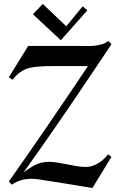

<svg xmlns="http://www.w3.org/2000/svg" viewBox="-20 -933 606 973"><path d="M544.9 -709Q503.4 -647 466.6 -592Q429.7 -537.1 394.8 -485.4Q359.9 -433.6 325.7 -383.3Q291.5 -333 255.6 -281.5Q219.7 -230 181.4 -175Q143.1 -120.1 99.1 -59.1Q114.7 -70.3 129.2 -80.1Q143.6 -89.8 158.4 -97.2Q173.3 -104.5 189.9 -108.6Q206.5 -112.8 227.1 -112.8Q250.5 -112.8 274.2 -108.6Q297.9 -104.5 321.3 -99.9Q344.7 -95.2 368.4 -91.1Q392.1 -86.9 416 -86.9Q432.6 -86.9 448.5 -92.3Q464.4 -97.7 478.8 -106.4Q493.2 -115.2 505.4 -126.7Q517.6 -138.2 527.8 -150.9L544.9 -138.2L448.2 20Q382.3 8.8 318.1 -1.7Q253.9 -12.2 189 -22Q176.3 -24.4 164.1 -25.6Q151.9 -26.9 139.2 -26.9Q111.8 -26.9 87.2 -19.8Q62.5 -12.7 40 2.9L24.9 -13.2Q129.4 -161.6 228 -305.9Q326.7 -450.2 425.8 -598.1H320.8Q302.2 -598.1 273.7 -598.4Q245.1 -598.6 214.6 -597.7Q184.1 -596.7 156.2 -593.5Q128.4 -590.3 110.8 -583Q101.6 -579.1 91.8 -573.2Q82 -567.4 73.2 -560.1Q64.5 -552.7 56.6 -544.7Q48.8 -536.6 43 -528.8L24.9 -542L123 -700.2H381.8Q400.9 -700.2 420.2 -699.7Q439.5 -699.2 458.5 -701.2Q477.5 -703.1 495.6 -708.5Q513.7 -713.9 529.8 -725.1ZM422.9 -880.9 288.1 -729 147 -860.8 196.8 -913.1 315.9 -799.8 398.9 -900.9Z"/></svg>

Font: Redressed
Style: Regular
Weight: 400
Designer: Astigmatic (AOETI)
Foundry: Astigmatic (AOETI)
Version: Version 1.000